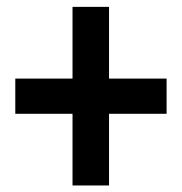

<svg xmlns="http://www.w3.org/2000/svg" viewBox="-20 -661 540 570"><path d="M195.3 -110.4V-323.2H25.4V-427.7H195.3V-640.6H303.7V-427.7H474.6V-323.2H303.7V-110.4Z"/></svg>

Font: GenEi Gothic M Regular
Style: Bold
Weight: 700
Designer: o_tamon (Modified); [Source Han Sans]
Ryoko NISHIZUKA  (kana & ideographs); Paul D. Hunt (Latin, Greek & Cyrillic); Wenl
Version: Version 1.1a;Original Version 1.004